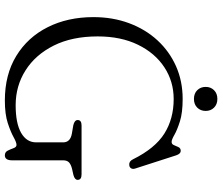

<svg xmlns="http://www.w3.org/2000/svg" viewBox="-82 -816 916 791"><g transform="rotate(90 375.5 -420.0)"><path d="M640 -12.5Q640 17.5 619.5 17.5Q606 17.5 600 5.5Q594 -6.5 589.8 -18.5Q585.5 -30.5 576.5 -30.5Q566 -30.5 544.5 -18.5Q523 -6.5 486.5 5.5Q450 17.5 393.5 17.5Q287 17.5 210 -29.5Q133 -76.5 91.5 -159Q50 -241.5 50 -347.5Q50 -427 75 -494.2Q100 -561.5 145.5 -611Q191 -660.5 252.5 -687.8Q314 -715 387 -715Q443.5 -715 479.2 -703.8Q515 -692.5 535 -681Q555 -669.5 564 -669.5Q573.5 -669.5 577.2 -678.8Q581 -688 585.5 -697.5Q590 -707 600.5 -707Q613.5 -707 619.5 -688L674 -519Q677 -509.5 672.8 -502.5Q668.5 -495.5 659 -495Q644 -493.5 636 -510Q591 -601 530 -639.5Q469 -678 387.5 -678Q315 -678 256.5 -639.5Q198 -601 163.8 -530.8Q129.5 -460.5 129.5 -365Q129.5 -259.5 167.2 -184Q205 -108.5 269.2 -67.8Q333.5 -27 413 -27Q487.5 -27 526.8 -49.5Q566 -72 566 -111.5V-222.5Q566 -252 530.5 -258.5L495.5 -264.5Q474 -269.5 474 -282.5Q474 -298.5 496.5 -298.5H698Q720.5 -298.5 720.5 -282.5Q720.5 -270.5 700.5 -265L676 -259.5Q657.5 -255 648.8 -247Q640 -239 640 -222.5ZM387 -761.5Q364.5 -761.5 351 -775.2Q337.5 -789 337.5 -810Q337.5 -830.5 351 -844.2Q364.5 -858 387 -858Q409.5 -858 423 -844.2Q436.5 -830.5 436.5 -810Q436.5 -789 423 -775.2Q409.5 -761.5 387 -761.5Z"/></g></svg>

Font: Fraunces 9pt S050 Light
Style: Regular
Weight: 300
Version: Version 1.000; ttfautohint (v1.8.3)